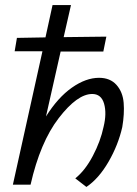

<svg xmlns="http://www.w3.org/2000/svg" viewBox="-20 -731 543 760"><path d="M372 -423Q416 -423 441 -395Q466 -367 469.5 -324Q473 -281 464 -228Q448 -157 409.5 -90.5Q371 -24 322 9L278 -25Q317 -56 347.5 -114Q378 -172 390 -229Q403 -282 392 -320.5Q381 -359 345 -359Q286 -359 212.5 -263.5Q139 -168 101 0H31L148 -528H38L47 -581L160 -583L188 -711H261L232 -584L401 -586L389 -527H220L162 -270Q209 -345 264.5 -384Q320 -423 372 -423Z"/></svg>

Font: EauTestInfant Medium
Style: Italic
Weight: 500
Italic angle: -12°
Designer: Christian Thalmann (Catharsis Fonts)
Version: Version 0.001;PS 000.001;hotconv 1.0.88;makeotf.lib2.5.64775